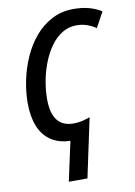

<svg xmlns="http://www.w3.org/2000/svg" viewBox="-102 -789 765 1089"><g transform="rotate(-10 280.0 -245.0)"><path d="M203.6 235.8 252.9 8.8Q185.5 6.8 140.9 -23.7Q96.2 -54.2 73.7 -110.1Q51.3 -166 51.3 -242.7Q51.3 -307.1 65.4 -375Q79.6 -442.9 107.4 -505.4Q135.3 -567.9 177.2 -617.2Q219.2 -666.5 274.9 -695.6Q330.6 -724.6 399.4 -724.6Q447.8 -724.6 487.1 -714.1Q526.4 -703.6 559.6 -682.6L511.7 -594.7Q487.3 -611.3 459.7 -620.8Q432.1 -630.4 399.9 -630.4Q353.5 -630.4 315.7 -606.4Q277.8 -582.5 249.5 -542.2Q221.2 -502 201.9 -451.9Q182.6 -401.9 173.1 -348.6Q163.6 -295.4 163.6 -246.6Q163.6 -165 194.8 -125Q226.1 -85 287.1 -85Q302.7 -85 318.4 -86.9Q334 -88.9 350.1 -93.3Q366.2 -97.7 383.3 -104L311 235.8Z"/></g></svg>

Font: Open Sans SemiCondensed SemiBold
Style: Italic
Weight: 600
Width: 4
Italic angle: -12°
Designer: Monotype Design Team
Foundry: Monotype Imaging Inc.
Version: Version 3.000